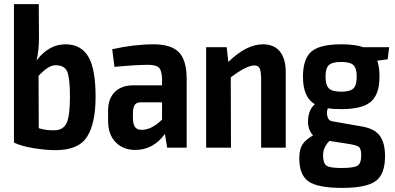

<svg xmlns="http://www.w3.org/2000/svg" viewBox="-20 -720 1928 936"><path d="M299 -504Q375 -504 410.5 -444Q446 -384 446 -248Q446 -119 404.5 -53.5Q363 12 251 12Q202 12 142 2Q82 -8 48 -25V-700H169L170 -535Q170 -472 158 -425Q218 -504 299 -504ZM248 -85Q289 -86 305 -121Q321 -156 321 -248Q321 -339 308 -370.5Q295 -402 251 -402Q215 -402 168 -350L169 -95Q207 -83 248 -85Z M730 -504Q813 -504 851.5 -466Q890 -428 890 -333V0H795L784 -67Q727 11 639 11Q581 11 544 -26.5Q507 -64 507 -131V-181Q507 -239 539.5 -271.5Q572 -304 631 -304H770V-334Q769 -376 755 -390Q741 -404 702 -404Q645 -404 538 -394L527 -480Q634 -504 730 -504ZM671 -87Q719 -87 770 -137V-221H663Q643 -220 635.5 -206.5Q628 -193 628 -166V-147Q628 -115 638 -101Q648 -87 671 -87Z M1262 -504Q1316 -504 1344.5 -469Q1373 -434 1373 -368V0H1253V-331Q1253 -372 1246 -386.5Q1239 -401 1220 -401Q1182 -401 1105 -343L1106 0H985V-490H1085L1093 -418Q1181 -504 1262 -504Z M1870 -431 1819 -424Q1830 -395 1830 -346Q1830 -261 1788.5 -224.5Q1747 -188 1643 -188Q1603 -188 1578 -192Q1571 -174 1576 -153Q1581 -132 1598 -129L1741 -104Q1804 -94 1830.5 -59.5Q1857 -25 1857 42Q1857 130 1811 163Q1765 196 1649 196Q1529 196 1484 164.5Q1439 133 1439 52Q1439 10 1453.5 -14Q1468 -38 1506 -60Q1478 -90 1482 -139Q1486 -188 1515 -212Q1457 -245 1457 -346Q1457 -433 1498 -468.5Q1539 -504 1644 -504Q1712 -504 1750 -490H1877ZM1643 -273Q1687 -273 1703 -289Q1719 -305 1719 -346Q1719 -387 1703 -402.5Q1687 -418 1643 -418Q1599 -418 1583 -402.5Q1567 -387 1567 -346Q1567 -305 1583.5 -289Q1600 -273 1643 -273ZM1741 37Q1741 5 1729 -4Q1717 -13 1676 -19L1586 -33Q1555 -2 1555 37Q1555 77 1572 88Q1589 99 1644 99Q1705 99 1723 87.5Q1741 76 1741 37Z"/></svg>

Font: Exo 2 Semi Bold Condensed
Style: Regular
Weight: 600
Width: 3
Designer: Natanael Gama
Version: Version 1.001;PS 001.001;hotconv 1.0.70;makeotf.lib2.5.58329